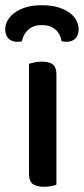

<svg xmlns="http://www.w3.org/2000/svg" viewBox="-38 -709 321 735"><path d="M178 -2Q171 1 158.5 3.5Q146 6 130 6Q101 6 87 -5Q73 -16 73 -42V-465Q81 -467 93.5 -470Q106 -473 122 -473Q151 -473 164.5 -462Q178 -451 178 -424ZM122 -613Q91 -613 71.5 -596.5Q52 -580 46 -551Q42 -550 38 -549.5Q34 -549 29 -549Q6 -549 -6 -562Q-18 -575 -18 -597Q-18 -614 -9 -630.5Q0 -647 17.5 -660Q35 -673 61 -681Q87 -689 122 -689Q158 -689 184.5 -681Q211 -673 228.5 -660Q246 -647 254.5 -630.5Q263 -614 263 -597Q263 -575 251 -562Q239 -549 216 -549Q208 -549 198 -551Q193 -580 173.5 -596.5Q154 -613 122 -613Z"/></svg>

Font: Baloo Paaji 2 Medium
Style: Regular
Weight: 500
Designer: Shuchita Grover, Noopur Datye and Ek Type
Foundry: Ek Type
Version: Version 1.640;hotconv 1.0.111;makeotfexe 2.5.65597; ttfautoh